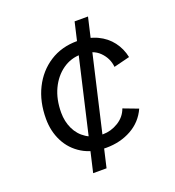

<svg xmlns="http://www.w3.org/2000/svg" viewBox="-128 -701 822 902"><g transform="rotate(-20 282.5 -250.0)"><path d="M283 9Q214 9 164.5 -21Q115 -51 89 -102Q63 -153 63 -215Q63 -301 96 -367Q129 -433 188 -471Q247 -509 325 -509Q382 -509 424.5 -489Q467 -469 493.5 -434Q520 -399 529 -355L449 -335Q445 -379 412.5 -411.5Q380 -444 321 -444Q270 -444 229 -415Q188 -386 164 -335.5Q140 -285 140 -218Q140 -174 157.5 -137Q175 -100 209 -78Q243 -56 291 -56Q330 -56 366.5 -78Q403 -100 417 -139L491 -111Q465 -53 409.5 -22Q354 9 283 9ZM184 100 346 -600H413L251 100Z"/></g></svg>

Font: Work Sans
Style: Italic
Weight: 400
Italic angle: -13°
Designer: Wei Huang
Foundry: Wei Huang
Version: Version 2.012